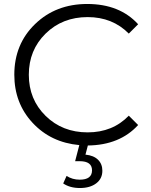

<svg xmlns="http://www.w3.org/2000/svg" viewBox="-20 -726 759 966"><path d="M421 -60Q547 -60 628 -144L675 -97Q583 4 422 6L410 52Q451 56 473 77.5Q495 99 495 133Q495 173 464 196.5Q433 220 382 220Q332 220 298 197L315 159Q344 178 381 178Q443 178 443 131Q443 85 381 85H358L379 4Q236 -9 144 -108Q52 -207 52 -350Q52 -504 156.5 -605Q261 -706 419 -706Q582 -706 675 -604L628 -557Q546 -640 421 -640Q294 -640 209.5 -557Q125 -474 125 -350Q125 -226 209.5 -143Q294 -60 421 -60Z"/></svg>

Font: Montserrat Alternates
Style: Regular
Weight: 400
Designer: Julieta Ulanovsky
Foundry: Julieta Ulanovsky
Version: Version 7.200;PS 007.200;hotconv 1.0.88;makeotf.lib2.5.64775